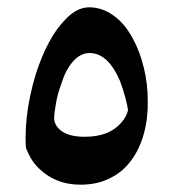

<svg xmlns="http://www.w3.org/2000/svg" viewBox="-20 -525 464 525"><path d="M340 -88Q316 -55 283 -39Q248 -20 200 -20Q129 -20 82 -69Q68 -84 59.5 -101.5Q51 -119 51 -121Q50 -130 50 -149Q50 -176 53 -203Q59 -260 78 -323Q111 -424 159 -472Q190 -505 224 -505Q259 -505 290.5 -482.5Q322 -460 344 -418Q363 -383 373.5 -339Q384 -295 384 -250Q385 -202 373.5 -160Q362 -118 340 -88ZM308 -304Q293 -339 274 -358Q252 -380 225 -380Q199 -380 178 -355Q159 -333 147 -294Q137 -267 132.5 -239.5Q128 -212 128 -204Q128 -185 142 -172Q163 -151 212 -151Q278 -151 311 -189Q327 -207 330 -224Q329 -234 323 -257Q317 -280 308 -304Z"/></svg>

Font: Mirza
Style: Bold
Weight: 700
Designer: Arabic design by Kourosh Beigpour, Latin design by Eduardo Tunni, engineering by Lasse Fister
Version: Version 1.0010g